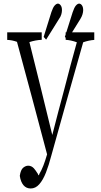

<svg xmlns="http://www.w3.org/2000/svg" viewBox="-20 -922 563 1065"><path d="M502.9 -742.7Q502.9 -726.6 502.9 -700.7Q472.2 -698.2 441.4 -687.5Q352.1 -373.5 264.6 -58.6Q251 -6.3 234.9 35.2Q218.8 76.2 198 99.9Q177.2 123.5 150.4 123.5Q125.5 123.5 110.1 105.2Q94.7 86.9 89.8 53.2Q94.7 20 108.4 8.5Q122.1 -2.9 136.7 -2.9Q154.3 -2.9 168 11.7Q177.2 22 190.4 43Q192.4 51.3 194.3 49.8Q196.3 51.3 198.2 43Q210 23.4 220.5 -3.4Q231 -30.3 241.2 -65.9Q158.7 -378.4 74.2 -689.9Q47.4 -699.7 20 -700.7Q20 -726.6 20 -742.7Q20 -742.7 211.4 -742.7Q211.4 -727.1 211.4 -701.2Q177.2 -699.7 143.1 -688.5Q206.5 -435.5 270 -173.3Q303.7 -305.7 336.9 -428.2Q371.1 -562.5 406.2 -687.5Q374.5 -699.2 344.2 -701.2Q344.2 -726.6 344.2 -742.7Q344.2 -742.7 502.9 -742.7ZM441.4 -865.7Q441.4 -855.5 437.7 -842.8Q434.1 -830.1 425.3 -815.9Q425.3 -815.9 354.5 -702.1L339.8 -717.3L383.3 -855Q392.1 -881.3 401.4 -891.6Q410.6 -901.9 419.2 -901.9Q427.7 -901.9 434.6 -892.3Q441.4 -882.8 441.4 -865.7ZM323.7 -865.7Q323.7 -855.5 320.3 -842.8Q316.9 -830.1 307.1 -816.4Q307.1 -816.4 235.8 -702.1L222.2 -717.3L265.1 -855Q273.9 -881.3 283.4 -891.6Q293 -901.9 301.3 -901.9Q309.6 -901.9 316.7 -892.3Q323.7 -882.8 323.7 -865.7Z"/></svg>

Font: Scarab Serif
Style: Light
Weight: 300
Designer: John Roberts
Foundry: Scarab
Version: 1.0